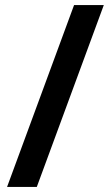

<svg xmlns="http://www.w3.org/2000/svg" viewBox="-20 -738 439 762"><path d="M392 -718 126 4H8L274 -718Z"/></svg>

Font: Noto Sans Symbols SemiBold
Style: Regular
Weight: 600
Version: Version 2.002